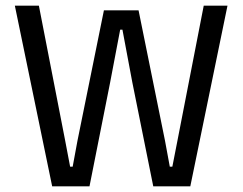

<svg xmlns="http://www.w3.org/2000/svg" viewBox="-20 -659 858 679"><path d="M164.5 0 32.5 -639H117.5L210.5 -161.5L228 -69.5H237L254 -161.5L347.5 -622.5H470L563.5 -161.5L580.5 -69.5H589.5L607.5 -161.5L700.5 -639H784.5L653 0H522L448 -367.5L413 -554H405L369.5 -367.5L296.5 0Z"/></svg>

Font: Anek Telugu
Style: Regular
Weight: 400
Designer: Omkar Bhoir (Telugu), Yesha Goshar (Latin)
Foundry: Ek Type
Version: Version 1.003